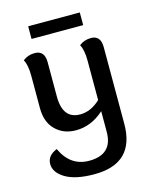

<svg xmlns="http://www.w3.org/2000/svg" viewBox="-120 -641 773 965"><g transform="rotate(-15 267.0 -158.5)"><path d="M250.5 244.1Q152.8 244.1 100.6 212.9Q48.3 181.6 48.3 137.2Q48.3 93.3 99.6 72.8Q145 171.9 242.7 171.9Q364.7 171.9 364.7 54.2V-53.2Q298.8 6.8 218.3 6.8Q154.3 6.8 112.8 -33.9Q71.3 -74.7 71.3 -147V-315.9Q71.3 -373 55.2 -400.9Q81.1 -421.9 116.7 -421.9Q168.5 -421.9 168.5 -360.4V-182.1Q168.5 -64.9 259.3 -64.9Q315.4 -64.9 364.3 -111.3V-315.9Q364.3 -373 348.1 -400.9Q374 -421.9 409.7 -421.9Q460.4 -421.9 460.4 -360.4V38.1Q460.4 244.1 250.5 244.1ZM389.2 -494.6H120.6V-560.5H389.2Z"/></g></svg>

Font: Bainsley
Style: Regular
Weight: 400
Designer: Paul James MIller
Foundry: High-Logic / Made with FontCreator
Version: Version 1.411;March 28, 2021;FontCreator 13.0.0.2683 64-bit